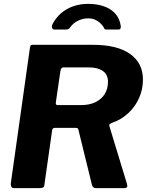

<svg xmlns="http://www.w3.org/2000/svg" viewBox="-20 -974 762 994"><path d="M637 -23Q645 0 623 0H476Q468 0 462.5 -5Q457 -10 455 -21L386 -302Q385 -308 382 -310Q379 -312 370 -312H264Q252 -312 250 -300L210 -19Q209 -6 202.5 -3Q196 0 182 0H55Q42 0 38.5 -7.5Q35 -15 36 -25L135 -727Q137 -737 139.5 -739.5Q142 -742 150 -742H462Q586 -742 653 -695Q720 -648 720 -562Q720 -511 700 -466.5Q680 -422 644.5 -388.5Q609 -355 560 -338Q550 -334 547.5 -330.5Q545 -327 546 -322L637 -23ZM401 -430Q443 -430 474 -445Q505 -460 522 -487Q539 -514 539 -551Q539 -588 512.5 -606.5Q486 -625 441 -625H308Q296 -625 293 -608L269 -443Q268 -435 271 -432.5Q274 -430 279 -430H401ZM262 -821Q253 -821 250 -829.5Q247 -838 251 -847Q268 -881 295.5 -905Q323 -929 359 -941.5Q395 -954 436 -954Q480 -954 516 -942Q552 -930 575.5 -905Q599 -880 605 -841Q606 -833 604 -827Q602 -821 591 -821H530Q522 -821 519.5 -827Q517 -833 511 -841Q504 -851 493 -859.5Q482 -868 468.5 -873.5Q455 -879 437 -879Q409 -879 383.5 -866.5Q358 -854 343 -832Q338 -825 332.5 -823Q327 -821 322 -821Z"/></svg>

Font: Libre Franklin Thin
Style: Bold Italic
Weight: 700
Italic angle: -8°
Version: Version 3.000